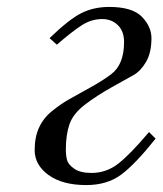

<svg xmlns="http://www.w3.org/2000/svg" viewBox="-20 -522 469 554"><path d="M80 -89Q80 -126 92.5 -153.5Q105 -181 129.5 -201Q154 -221 178.5 -235Q203 -249 239.5 -269Q276 -289 301 -308Q338 -336 338 -401Q338 -432 320 -449.5Q302 -467 275 -467Q244 -467 216.5 -449.5Q189 -432 144 -393L123 -412Q180 -467 215.5 -484.5Q251 -502 295 -502Q362 -502 389.5 -473.5Q417 -445 417 -412Q417 -370 401.5 -343.5Q386 -317 365.5 -305.5Q345 -294 302 -270Q259 -246 225 -220Q191 -194 180.5 -163.5Q170 -133 170 -91Q170 -73 173.5 -60Q177 -47 194.5 -35Q212 -23 244 -23Q287 -23 321.5 -50Q356 -77 410 -141L429 -122Q370 -48 329.5 -18Q289 12 229 12Q160 12 120 -17Q80 -46 80 -89Z"/></svg>

Font: Lingua Franca
Style: Italic
Weight: 400
Italic angle: -13°
Version: Version 1.19